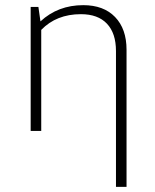

<svg xmlns="http://www.w3.org/2000/svg" viewBox="-20 -508 601 745"><path d="M99 0V-481H129L137 -425Q205 -488 303 -488Q382 -488 426.5 -442Q471 -396 471 -315V217H430V-310Q430 -379 395 -416Q360 -453 294 -453Q199 -453 140 -392V0Z"/></svg>

Font: Cantarell Light
Style: Regular
Weight: 300
Designer: Dave Crossland, Nikolaus Waxweiler, Florian Fecher, Jacques Le Bailly, Eben Sorkin, Alexei Vanyashin, Alexios Zavras, Em
Version: Version 0.303